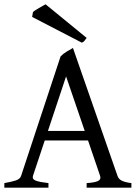

<svg xmlns="http://www.w3.org/2000/svg" viewBox="-20 -864 635 884"><path d="M370.1 -261.2 284.2 -512.2 200.7 -261.2ZM186 -217.3 131.8 -54.2Q127 -39.1 145 -32.2Q163.1 -25.4 203.1 -21V0H0V-21Q33.2 -26.9 52.7 -33.2Q72.3 -39.6 77.1 -54.2L258.8 -604Q270 -616.2 286.6 -626.2Q303.2 -636.2 315.9 -643.1L521 -54.2Q523.4 -47.4 527.8 -42Q532.2 -36.6 539.6 -32.7Q546.9 -28.8 558.1 -25.9Q569.3 -22.9 585 -21V0H378.9V-21Q417 -23.4 431.6 -30.8Q446.3 -38.1 440.9 -54.2L385.3 -217.3ZM378.9 -689.5Q372.1 -680.2 368.4 -675.5Q364.7 -670.9 356.9 -667.5L127.9 -786.1L131.8 -808.1Q135.3 -812 142.8 -816.9Q150.4 -821.8 159.2 -826.9Q168 -832 176.3 -836.7Q184.6 -841.3 189.9 -844.2Z"/></svg>

Font: Gentium Plus Eur
Style: Regular
Weight: 400
Designer: J. Victor Gaultney, Annie Olsen, Iska Routamaa, Becca Hirsbrunner
Foundry: SIL International
Version: Version 5.000